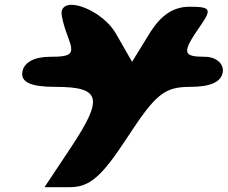

<svg xmlns="http://www.w3.org/2000/svg" viewBox="-20 -578 947 798"><path d="M236 -529C234 -515 245 -469 263 -423C290 -353 280 -342 188 -342C121 -342 79 -318 73 -279C66 -236 109 -217 209 -217C400 -217 411 -171 276 33L165 200H269C352 200 401 159 510 -8C627 -187 663 -217 771 -217C854 -217 900 -237 906 -279C911 -313 878 -342 832 -342C738 -342 735 -359 813 -471C861 -540 856 -550 768 -550C699 -550 647 -514 599 -435L529 -321L462 -438C408 -534 247 -598 236 -529Z"/></svg>

Font: Hussar Skorodowane
Style: Ky
Weight: 700
Foundry: Cannot Into Space Fonts
Version: Version 0.892